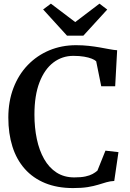

<svg xmlns="http://www.w3.org/2000/svg" viewBox="-20 -994 696 1026"><path d="M370.5 11Q286 11 221.2 -15.5Q156.5 -42 112.5 -91.5Q68.5 -141 46.5 -210.5Q24.5 -280 24.5 -365.5Q24.5 -452.5 51.8 -523.8Q79 -595 128 -646Q177 -697 243 -724.8Q309 -752.5 386.5 -752.5Q422.5 -752.5 453.8 -749Q485 -745.5 512 -740.8Q539 -736 562.8 -731.5Q586.5 -727 606 -725.5L595.5 -533H521L494 -666.5Q486.5 -674 470.2 -680.5Q454 -687 429.5 -691.2Q405 -695.5 372 -695.5Q312 -695.5 265 -659.8Q218 -624 191 -554Q164 -484 164 -381.5Q164 -312 176.8 -251.2Q189.5 -190.5 215.8 -144.2Q242 -98 282.2 -72Q322.5 -46 377 -46Q413 -46 436.2 -51Q459.5 -56 474.5 -64.2Q489.5 -72.5 500.5 -82L543.5 -189L613 -181L590.5 -27Q568.5 -26 548.2 -20Q528 -14 504.5 -6.8Q481 0.5 448.8 5.8Q416.5 11 370.5 11ZM338 -803.5 210.5 -943.5 252 -974.5 382 -876 511.5 -974.5 553 -943 425.5 -803.5Z"/></svg>

Font: Merriweather 24pt SemiBold
Style: Regular
Weight: 600
Designer: Eben Sorkin
Foundry: Eben Sorkin
Version: Version 2.100